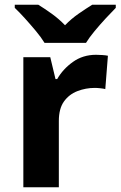

<svg xmlns="http://www.w3.org/2000/svg" viewBox="-20 -786 506 806"><path d="M383 -556Q394 -556 409 -555Q424 -554 433 -552L422 -412Q415 -414 401.5 -415.5Q388 -417 378 -417Q340 -417 305 -403.5Q270 -390 248.5 -360Q227 -330 227 -278V0H78V-546H191L213 -454H220Q244 -496 286 -526Q328 -556 383 -556ZM167 -606Q153 -629 130.5 -656Q108 -683 84.5 -709Q61 -735 42 -753V-766H141Q167 -750 197 -728.5Q227 -707 253 -680Q279 -707 310 -728.5Q341 -750 367 -766H466V-753Q448 -735 424 -709Q400 -683 377.5 -656Q355 -629 341 -606Z"/></svg>

Font: Noto Sans Gurmukhi
Style: Bold
Weight: 700
Designer: Jelle Bosma - Monotype Design Team
Foundry: Monotype Imaging Inc.
Version: Version 2.004; ttfautohint (v1.8.4.7-5d5b)